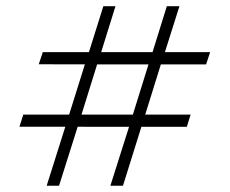

<svg xmlns="http://www.w3.org/2000/svg" viewBox="-20 -593 733 613"><path d="M129 0 188.5 -188.3H42.1L54.3 -227.1H200.7L251 -387.5L103.7 -387.8L116.6 -426.5H263.9L310 -573.3H348.7L303 -426.5H467L512.7 -573.3H552.9L506.5 -426.5H650.9L638 -387.5H493.6L443.6 -227.1H588.6L576.4 -188.1H431.4L372.6 0H332.4L392 -188.1L228 -188.3L168.5 0ZM240.2 -227.1H404.2L454.1 -387.5H290.1Z"/></svg>

Font: Alumni Sans Thin
Style: Italic
Weight: 100
Italic angle: -8°
Designer: Robert E. Leuschke
Foundry: Robert E. Leuschke
Version: Version 1.016